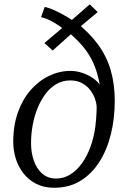

<svg xmlns="http://www.w3.org/2000/svg" viewBox="-20 -876 606 906"><path d="M235.5 10Q187 10 150.5 -8.8Q114 -27.5 90 -58.8Q66 -90 54.2 -128.5Q42.5 -167 42.5 -206.5Q42.5 -284.5 64.8 -346.5Q87 -408.5 125.5 -452Q164 -495.5 212.5 -518.5Q261 -541.5 312.5 -541.5Q339 -541.5 366.2 -532.8Q393.5 -524 416 -509.2Q438.5 -494.5 450.5 -476Q440.5 -533.5 421.5 -576.5Q402.5 -619.5 371.8 -656.2Q341 -693 295.5 -730.5L341.5 -738.5L228.5 -637.5L189.5 -673L301.5 -767.5L294.5 -725.5Q270 -749 236 -769Q202 -789 173.5 -795L191 -843.5Q221.5 -836.5 261.8 -815.5Q302 -794.5 338.5 -769L301.5 -766.5L403.5 -855.5L441 -819L333.5 -729L337 -773Q401 -722.5 442 -666.8Q483 -611 502.2 -545.5Q521.5 -480 521.5 -400Q521.5 -316 503 -241.8Q484.5 -167.5 448.2 -111Q412 -54.5 358.8 -22.2Q305.5 10 235.5 10ZM245 -33.5Q280.5 -33.5 311 -52.2Q341.5 -71 365.8 -104.2Q390 -137.5 406.2 -181.5Q422.5 -225.5 429.5 -275.5Q432 -292.5 433.5 -313Q435 -333.5 435.8 -351.5Q436.5 -369.5 435.5 -379.5Q434.5 -391.5 427.8 -411Q421 -430.5 406.5 -450Q392 -469.5 368.5 -483Q345 -496.5 311.5 -496.5Q276 -496.5 246.8 -479.8Q217.5 -463 195.2 -433.5Q173 -404 157.5 -366.2Q142 -328.5 134.2 -285.8Q126.5 -243 126.5 -200Q126.5 -155.5 139.8 -117.5Q153 -79.5 179.5 -56.5Q206 -33.5 245 -33.5Z"/></svg>

Font: Merriweather 20pt Light
Style: Italic
Weight: 300
Italic angle: -7.8°
Version: Version 2.101